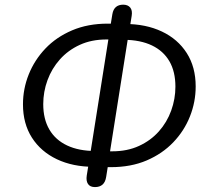

<svg xmlns="http://www.w3.org/2000/svg" viewBox="-20 -759 885 809"><path d="M380.3 29.3Q359.5 29.3 350.8 16.2Q342.1 3.1 345.5 -19.2L355.6 -81.8L381 -56.1H375.2Q286.9 -56.1 219.5 -88.1Q152.2 -120.1 114.5 -179Q76.8 -238 76.8 -319.3Q76.8 -384.8 101.1 -445.5Q125.4 -506.2 171.3 -554.5Q217.3 -602.8 283.7 -631.1Q350.1 -659.4 434.2 -659.4H466.8L442.8 -633.7L453.4 -699.1Q456.8 -719.4 468.4 -729.4Q480 -739.3 498.9 -739.3Q518.7 -739.3 528.7 -727.2Q538.6 -715.1 534.8 -691.8L525.2 -632.3L500.3 -658H506.1Q594.9 -658 662 -626.2Q729.1 -594.5 766.8 -535.5Q804.5 -476.6 804.5 -394.7Q804.5 -329.3 780.4 -268.6Q756.4 -207.8 710.2 -159.5Q664 -111.2 597.9 -82.9Q531.8 -54.7 447.1 -54.7H414.5L438 -80.4L427.4 -14Q424 8.4 411.9 18.9Q399.8 29.3 380.3 29.3ZM359.4 -105 439.4 -610.4 456.5 -592.7H428.9Q365.5 -592.7 316.2 -570Q266.8 -547.3 232.5 -508.8Q198.1 -470.3 180.2 -421.4Q162.2 -372.5 162.2 -320.2Q162.2 -257.3 188 -213.2Q213.8 -169.1 263 -146Q312.2 -122.8 381.5 -122.8H386.3ZM440.9 -103.6 424.8 -121.4H452.9Q516.3 -121.4 565.6 -144.1Q615 -166.7 649.3 -205.3Q683.6 -243.8 701.3 -292.9Q719.1 -342 719.1 -393.8Q719.1 -457.3 693.8 -500.8Q668.5 -544.4 620.1 -567.6Q571.7 -590.7 502.9 -591.3H497L520.8 -609Z"/></svg>

Font: Nunito ExtraLight
Style: Italic
Weight: 200
Italic angle: -9°
Designer: Vernon Adams
Foundry: Vernon Adams
Version: Version 3.602